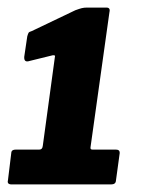

<svg xmlns="http://www.w3.org/2000/svg" viewBox="-33 -867 420 507"><path d="M273 -472Q284 -472 283 -462L273 -389Q272 -380 260 -380H-2Q-15 -380 -12 -391L-3 -465Q-2 -472 9 -472H71Q79 -472 80 -482L112 -717Q114 -722 106 -721L45 -706Q30 -701 31 -717L39 -771Q41 -778 42.5 -780.5Q44 -783 51 -785L166 -840Q177 -844 183 -845.5Q189 -847 197 -847H248Q259 -847 256 -835L206 -478Q205 -472 211 -472H273Z"/></svg>

Font: Libre Franklin ExtraBold
Style: Italic
Weight: 800
Italic angle: -8°
Designer: Pablo Impallari, Rodrigo Fuenzalida, Nhung Nguyen
Foundry: Impallari Type
Version: Version 3.000